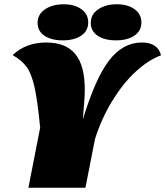

<svg xmlns="http://www.w3.org/2000/svg" viewBox="-20 -879 774 899"><path d="M644 -680Q719 -680 734 -620Q676 -599 616.5 -544.5Q557 -490 506.5 -408Q456 -326 425 -229L380 0H113L168 -281Q156 -406 142 -469.5Q128 -533 105.5 -564.5Q83 -596 39 -621Q101 -680 197 -680Q288 -680 332.5 -626Q377 -572 377 -459Q377 -430 374 -397L368 -320Q426 -511 490.5 -595.5Q555 -680 644 -680ZM393 -774Q393 -734 360 -712Q327 -690 274 -690Q221 -690 188.5 -711.5Q156 -733 156 -772Q156 -812 191 -835.5Q226 -859 278 -859Q329 -859 361 -836Q393 -813 393 -774ZM642 -774Q642 -734 609 -712Q576 -690 523 -690Q470 -690 437.5 -711.5Q405 -733 405 -772Q405 -812 440 -835.5Q475 -859 527 -859Q578 -859 610 -836Q642 -813 642 -774Z"/></svg>

Font: Sansita Black Italic
Style: Regular
Weight: 900
Italic angle: -11°
Designer: Pablo Cosgaya
Foundry: Omnibus-Type
Version: Version 1.006